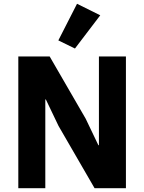

<svg xmlns="http://www.w3.org/2000/svg" viewBox="-20 -997 764 1017"><path d="M481 0 290 -330 223 -470H220V-324V0H77V-698H243L434 -368L501 -228H504V-374V-698H647V0ZM511 -916 377 -740 289 -783 388 -977Z"/></svg>

Font: IBM Plex Sans Var
Style: Regular
Weight: 400
Designer: Mike Abbink, Paul van der Laan, Pieter van Rosmalen
Foundry: Bold Monday
Version: Version 3.000